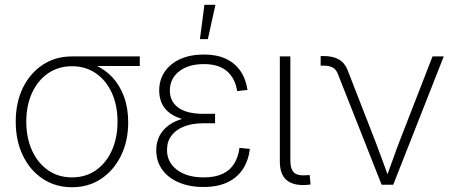

<svg xmlns="http://www.w3.org/2000/svg" viewBox="-20 -762 1878 792"><path d="M276.9 10.3Q209 10.3 156.5 -24.4Q104 -59.1 74.5 -120.1Q44.9 -181.2 44.9 -260.3Q44.9 -339.4 74.5 -399.9Q104 -460.4 156.5 -494.9Q209 -529.3 276.9 -529.3H556.6V-489.7H344.2L276.9 -488.8Q220.7 -488.8 178.2 -459.5Q135.7 -430.2 112.1 -378.7Q88.4 -327.1 88.4 -260.3Q88.4 -193.4 112.1 -141.4Q135.7 -89.4 178.2 -59.8Q220.7 -30.3 276.9 -30.3Q333.5 -30.3 375.7 -59.8Q418 -89.4 441.4 -141.4Q464.8 -193.4 464.8 -260.3Q464.8 -327.1 441.4 -378.7Q418 -430.2 375.7 -459.5Q333.5 -488.8 276.9 -488.8V-512.2Q327.1 -512.2 369.4 -494.6Q411.6 -477.1 442.9 -443.8Q474.1 -410.6 491.5 -363.5Q508.8 -316.4 508.8 -257.3Q508.8 -180.2 479 -119.6Q449.2 -59.1 397.2 -24.4Q345.2 10.3 276.9 10.3Z M819.3 9.3Q760.7 9.3 716.8 -9.8Q672.9 -28.8 648.7 -63Q624.5 -97.2 624.5 -142.1Q624.5 -175.3 637.9 -201.4Q651.4 -227.5 676.8 -245.8Q702.1 -264.2 739.3 -273.7Q776.4 -283.2 823.2 -283.2H867.2V-253.4H817.4Q773.9 -253.4 740.5 -240.7Q707 -228 688 -203.6Q668.9 -179.2 668.9 -143.6Q668.9 -92.8 710 -61.5Q751 -30.3 820.3 -30.3Q867.2 -30.3 898.2 -44.9Q929.2 -59.6 946 -86.9Q962.9 -114.3 967.8 -151.9L1010.7 -147.9Q1004.9 -99.6 981.7 -64.2Q958.5 -28.8 918 -9.8Q877.4 9.3 819.3 9.3ZM823.2 -260.3Q776.4 -260.3 741.2 -268.8Q706.1 -277.3 682.9 -293.7Q659.7 -310.1 648.2 -334Q636.7 -357.9 636.7 -388.7Q636.7 -433.1 659.7 -466.6Q682.6 -500 724.1 -518.6Q765.6 -537.1 821.3 -537.1Q873.5 -537.1 911.1 -519.8Q948.7 -502.4 971.4 -469.7Q994.1 -437 1001 -391.1L958.5 -386.2Q949.7 -439.9 915.8 -468.8Q881.8 -497.6 821.3 -497.6Q756.8 -497.6 718.8 -467.5Q680.7 -437.5 680.7 -388.7Q680.7 -343.3 715.6 -317.9Q750.5 -292.5 818.8 -292.5H867.2V-260.3ZM804.7 -600.6 823.2 -742.2H868.7L837.4 -600.6Z M1241.2 1Q1188.5 3.9 1161.4 -19.8Q1134.3 -43.5 1134.3 -96.7V-529.3H1177.7V-101.6Q1177.7 -63 1193.6 -49.6Q1209.5 -36.1 1243.7 -39.1Q1248 -39.6 1251 -39.6Q1253.9 -39.6 1257.3 -40L1261.2 -1Q1257.3 -0.5 1252 0Q1246.6 0.5 1241.2 1Z M1554.2 0 1373.5 -457.5Q1366.2 -476.1 1352.1 -483.6Q1337.9 -491.2 1314.5 -491.2H1302.7V-530.8H1315.4Q1354 -530.8 1378.4 -516.4Q1402.8 -502 1414.1 -472.2L1526.9 -182.6Q1542 -143.6 1556.2 -104.2Q1570.3 -64.9 1584.5 -26.4H1572.3Q1586.9 -64.9 1600.6 -104.2Q1614.3 -143.6 1629.4 -182.6L1764.2 -529.3H1810.5L1602.1 0Z"/></svg>

Font: Inter 24pt ExtraLight
Style: Regular
Weight: 250
Designer: Rasmus Andersson
Foundry: rsms
Version: Version 4.001;git-66647c0bb